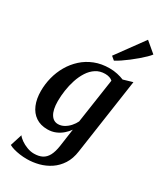

<svg xmlns="http://www.w3.org/2000/svg" viewBox="-263 -935 1084 1280"><g transform="rotate(30 278.5 -295.5)"><path d="M449.5 32.5Q441.5 92 414.5 133.8Q387.5 175.5 348.8 201.2Q310 227 264.8 238.8Q219.5 250.5 174 250.5Q147 250.5 120 246.8Q93 243 70.8 236.5Q48.5 230 35.5 222L64.5 131Q74.5 145.5 95.5 160.2Q116.5 175 143.5 185.2Q170.5 195.5 197 195.5Q234 195.5 259.5 182.5Q285 169.5 300.8 140Q316.5 110.5 323.5 61.5L342.5 -72.5Q328 -51.5 306.2 -32.5Q284.5 -13.5 256.2 -1.5Q228 10.5 193.5 10.5Q140.5 10.5 103.8 -14.5Q67 -39.5 48 -84.8Q29 -130 29 -190.5Q29 -243 42.2 -295Q55.5 -347 82 -392.8Q108.5 -438.5 147.5 -474Q186.5 -509.5 237.8 -529.8Q289 -550 352 -550Q383.5 -550 412.5 -543.5Q441.5 -537 462.5 -528L534 -549ZM402 -484Q392.5 -493 377.8 -498Q363 -503 344 -503Q304 -503 273.5 -483.2Q243 -463.5 221.5 -430Q200 -396.5 186.5 -355.2Q173 -314 166.8 -270.8Q160.5 -227.5 160.5 -188Q160.5 -154.5 166 -129.5Q171.5 -104.5 181.8 -88Q192 -71.5 206 -63.2Q220 -55 237.5 -55Q261.5 -55 283.8 -67.5Q306 -80 323.8 -100Q341.5 -120 351.5 -141.5ZM322.5 -630.5 477 -842.5 557 -775Q548.5 -763 530.5 -745.5Q512.5 -728 489.2 -708Q466 -688 440.8 -668.8Q415.5 -649.5 391.8 -633.5Q368 -617.5 349.5 -608Z"/></g></svg>

Font: Merriweather 60pt SemiBold
Style: Italic
Weight: 600
Italic angle: -7.8°
Version: Version 2.101